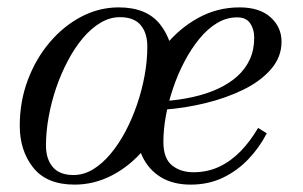

<svg xmlns="http://www.w3.org/2000/svg" viewBox="-20 -490 821 520"><path d="M182 10Q106.5 10 70 -36Q33.5 -82 33.5 -149.5Q33.5 -215 55.2 -273Q77 -331 114.5 -375.2Q152 -419.5 200.2 -444.8Q248.5 -470 301.5 -470Q377.5 -470 413.8 -423.8Q450 -377.5 450 -310Q450 -244.5 428.2 -186.5Q406.5 -128.5 369 -84.2Q331.5 -40 283.2 -15Q235 10 182 10ZM179 -16Q206.5 -16 231.8 -31.2Q257 -46.5 279.2 -73Q301.5 -99.5 319.8 -134Q338 -168.5 351.2 -207.2Q364.5 -246 371.8 -286.2Q379 -326.5 379 -363.5Q379 -400.5 361 -422Q343 -443.5 304.5 -443.5Q277.5 -443.5 252 -428.2Q226.5 -413 204.2 -386.5Q182 -360 163.8 -325.5Q145.5 -291 132.2 -252.2Q119 -213.5 111.8 -173.5Q104.5 -133.5 104.5 -96Q104.5 -59.5 122.8 -37.8Q141 -16 179 -16ZM496.5 10Q448.5 10 415.5 -10.2Q382.5 -30.5 365.5 -66.5Q348.5 -102.5 348.5 -150Q348.5 -207.5 369.5 -264.2Q390.5 -321 428.5 -367.5Q466.5 -414 517.8 -442Q569 -470 629 -470Q683 -470 712.8 -443.2Q742.5 -416.5 742.5 -377Q742.5 -336 714.5 -303.2Q686.5 -270.5 639.8 -247.5Q593 -224.5 536.8 -210.8Q480.5 -197 423.5 -193V-216Q465 -219 502.2 -227.2Q539.5 -235.5 570 -249.5Q600.5 -263.5 622.5 -283.2Q644.5 -303 656.5 -329Q668.5 -355 668.5 -388Q668.5 -411 657.5 -427Q646.5 -443 622 -443Q593.5 -443 567.8 -427.5Q542 -412 519.8 -384.8Q497.5 -357.5 479.5 -323.2Q461.5 -289 448.8 -251.2Q436 -213.5 429.2 -176Q422.5 -138.5 422.5 -106Q422.5 -61 445.8 -42.2Q469 -23.5 504 -23.5Q542 -23.5 573.8 -38.5Q605.5 -53.5 631.8 -80.5Q658 -107.5 679 -143.5L702.5 -129Q683 -91 653.2 -59.5Q623.5 -28 584.2 -9Q545 10 496.5 10Z"/></svg>

Font: Bodoni Moda 9pt
Style: Italic
Weight: 400
Italic angle: -13°
Designer: Owen Earl
Foundry: indestructible type
Version: Version 2.005